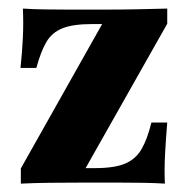

<svg xmlns="http://www.w3.org/2000/svg" viewBox="-20 -439 448 459"><path d="M29.8 0V-36.3L224.2 -381.5H200.8Q154.8 -381.5 129.4 -371.4Q104 -361.3 90.7 -338.3Q77.4 -315.3 66.9 -276.6H29Q33.1 -314.5 34.7 -349.6Q36.3 -384.7 34.7 -418.5Q60.5 -416.9 86.3 -416.5Q112.1 -416.1 137.9 -416.1H200.8H241.1Q275.8 -416.1 311.3 -416.9Q346.8 -417.7 379.8 -418.5V-382.3L184.7 -37.1H207.3Q254 -37.1 279.4 -48Q304.8 -58.9 318.5 -82.7Q332.3 -106.5 341.9 -146H379.8Q376.6 -107.3 374.6 -71Q372.6 -34.7 374.2 0Q348.4 -1.6 322.6 -2Q296.8 -2.4 271.8 -2.4H207.3H167.7Q133.1 -2.4 97.6 -2Q62.1 -1.6 29.8 0Z"/></svg>

Font: Playfair 9pt Black
Style: Regular
Weight: 900
Designer: Claus Eggers Sørensen
Foundry: Claus Eggers Sørensen
Version: Version 2.203